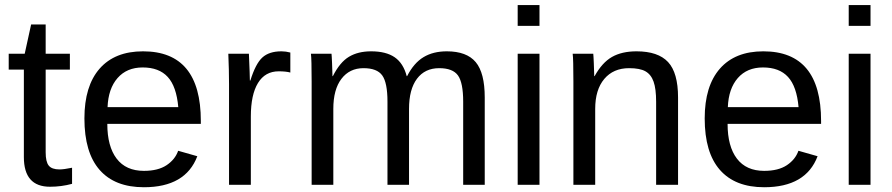

<svg xmlns="http://www.w3.org/2000/svg" viewBox="-20 -745 3597 774"><path d="M270.5 -3.9Q227.1 7.8 181.6 7.8Q76.2 7.8 76.2 -111.8V-464.4H15.1V-528.3H79.6L105.5 -646.5H164.1V-528.3H261.7V-464.4H164.1V-130.9Q164.1 -92.8 176.5 -77.4Q189 -62 219.7 -62Q237.3 -62 270.5 -68.8Z M412.6 -245.6Q412.6 -154.8 450.2 -105.5Q487.8 -56.2 560.1 -56.2Q617.2 -56.2 651.6 -79.1Q686 -102.1 698.2 -137.2L775.4 -115.2Q728 9.8 560.1 9.8Q442.9 9.8 381.6 -60.1Q320.3 -129.9 320.3 -267.6Q320.3 -398.4 381.6 -468.3Q442.9 -538.1 556.6 -538.1Q789.6 -538.1 789.6 -257.3V-245.6ZM698.7 -313Q691.4 -396.5 656.2 -434.8Q621.1 -473.1 555.2 -473.1Q491.2 -473.1 453.9 -430.4Q416.5 -387.7 413.6 -313Z M903.3 0V-405.3Q903.3 -460.9 900.4 -528.3H983.4Q987.3 -438.5 987.3 -420.4H989.3Q1010.3 -488.3 1037.6 -513.2Q1064.9 -538.1 1114.7 -538.1Q1132.3 -538.1 1150.4 -533.2V-452.6Q1132.8 -457.5 1103.5 -457.5Q1048.8 -457.5 1020 -410.4Q991.2 -363.3 991.2 -275.4V0Z M1542 0V-335Q1542 -411.6 1521 -440.9Q1500 -470.2 1445.3 -470.2Q1389.2 -470.2 1356.4 -427.2Q1323.7 -384.3 1323.7 -306.2V0H1236.3V-415.5Q1236.3 -507.8 1233.4 -528.3H1316.4Q1316.9 -525.9 1317.4 -515.1Q1317.9 -504.4 1318.6 -490.5Q1319.3 -476.6 1320.3 -438H1321.8Q1350.1 -494.1 1386.7 -516.1Q1423.3 -538.1 1476.1 -538.1Q1536.1 -538.1 1571 -514.2Q1606 -490.2 1619.6 -438H1621.1Q1648.4 -491.2 1687.3 -514.6Q1726.1 -538.1 1781.2 -538.1Q1861.3 -538.1 1897.7 -494.6Q1934.1 -451.2 1934.1 -352.1V0H1847.2V-335Q1847.2 -411.6 1826.2 -440.9Q1805.2 -470.2 1750.5 -470.2Q1692.9 -470.2 1660.9 -427.5Q1628.9 -384.8 1628.9 -306.2V0Z M2066.9 -640.6V-724.6H2154.8V-640.6ZM2066.9 0V-528.3H2154.8V0Z M2625 0V-335Q2625 -387.2 2614.7 -416Q2604.5 -444.8 2582 -457.5Q2559.6 -470.2 2516.1 -470.2Q2452.6 -470.2 2416 -426.8Q2379.4 -383.3 2379.4 -306.2V0H2291.5V-415.5Q2291.5 -507.8 2288.6 -528.3H2371.6Q2372.1 -525.9 2372.6 -515.1Q2373 -504.4 2373.8 -490.5Q2374.5 -476.6 2375.5 -438H2377Q2407.2 -492.7 2447 -515.4Q2486.8 -538.1 2545.9 -538.1Q2632.8 -538.1 2673.1 -494.9Q2713.4 -451.7 2713.4 -352.1V0Z M2913.1 -245.6Q2913.1 -154.8 2950.7 -105.5Q2988.3 -56.2 3060.5 -56.2Q3117.7 -56.2 3152.1 -79.1Q3186.5 -102.1 3198.7 -137.2L3275.9 -115.2Q3228.5 9.8 3060.5 9.8Q2943.4 9.8 2882.1 -60.1Q2820.8 -129.9 2820.8 -267.6Q2820.8 -398.4 2882.1 -468.3Q2943.4 -538.1 3057.1 -538.1Q3290 -538.1 3290 -257.3V-245.6ZM3199.2 -313Q3191.9 -396.5 3156.7 -434.8Q3121.6 -473.1 3055.7 -473.1Q2991.7 -473.1 2954.3 -430.4Q2917 -387.7 2914.1 -313Z M3401.4 -640.6V-724.6H3489.3V-640.6ZM3401.4 0V-528.3H3489.3V0Z"/></svg>

Font: Arial
Style: Regular
Weight: 400
Designer: Steve Matteson
Foundry: Ascender Corporation
Version: Version 2.00.3